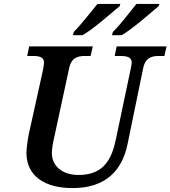

<svg xmlns="http://www.w3.org/2000/svg" viewBox="-20 -951 871 981"><path d="M552 -771H601C657 -802 757 -892 790 -919L795 -931H677C645 -892 598 -828 557 -788ZM353 -771H401C458 -802 558 -893 591 -919L595 -931H478C446 -893 398 -829 357 -788ZM351 10C516 10 604 -76 632 -216L711 -600C722 -657 756 -665 791 -665H820L831 -714H576L566 -665H594C628 -665 653 -660 653 -630C653 -624 650 -611 648 -600L572 -239C551 -137 509 -57 382 -57C299 -57 245 -102 245 -169C245 -186 250 -224 260 -263L333 -601C344 -657 378 -665 414 -665H443L454 -714H129L119 -665H147C181 -665 205 -660 205 -630C205 -624 203 -615 200 -595L127 -265C120 -232 115 -183 115 -171C115 -51 209 10 351 10Z"/></svg>

Font: Noto Serif Semi
Style: Italic
Weight: 600
Italic angle: -12°
Designer: Monotype Design Team
Foundry: Monotype Imaging Inc.
Version: Version 1.901